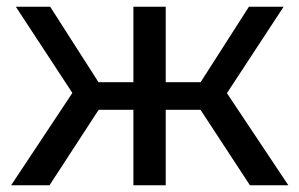

<svg xmlns="http://www.w3.org/2000/svg" viewBox="-20 -550 889 570"><path d="M722 0 553 -258 632 -306 836 0ZM443 -224V-306H615V-224ZM641 -254 550 -266 719 -530H822ZM127 0H13L216 -306L295 -258ZM472 0H376V-530H472ZM405 -224H234V-306H405ZM208 -254 27 -530H129L298 -266Z"/></svg>

Font: MOST Montserrat Medium
Style: Regular
Weight: 500
Designer: Julieta Ulanovsky
Foundry: Julieta Ulanovsky
Version: Version 8.000;March 11, 2024;FontCreator 15.0.0.2926 64-bit